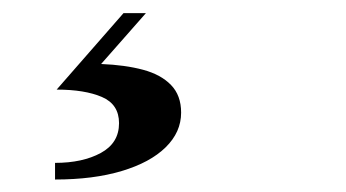

<svg xmlns="http://www.w3.org/2000/svg" viewBox="-20 -26 540 300"><path d="M66 254.5V228.5Q109 228.5 137.5 213Q166 197.5 166 166.5Q166 137 139.2 125.5Q112.5 114 68.5 114L173 -5.5H208L138 74Q175.5 75.5 203.5 83Q231.5 90.5 247.2 106.8Q263 123 263 150Q263 180.5 238.8 204.2Q214.5 228 170.2 241.2Q126 254.5 66 254.5Z"/></svg>

Font: Bodoni Moda 9pt SemiBold
Style: Italic
Weight: 600
Italic angle: -13°
Designer: Owen Earl
Foundry: indestructible type
Version: Version 2.004